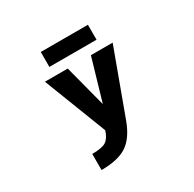

<svg xmlns="http://www.w3.org/2000/svg" viewBox="-199 -938 1398 1381"><g transform="rotate(-30 500.0 -248.0)"><path d="M260.7 229.5V95.7Q343.8 95.7 376 74.2Q408.2 52.7 426.8 -4.9L225.6 -524.4H415L505.9 -176.8L607.4 -524.4H788.1L593.8 3.9Q548.8 128.9 474.6 179.2Q400.4 229.5 260.7 229.5ZM306.6 -600.6V-724.6H698.2V-600.6Z"/></g></svg>

Font: Gen Shin Gothic Monospace Heavy
Style: Bold
Weight: 800
Designer: [Source Han Sans]
Ryoko NISHIZUKA  (kana & ideographs); Paul D. Hunt (Latin, Greek & Cyrillic); Wenlong ZHANG  (bopomofo
Version: Version 1.002.20150607